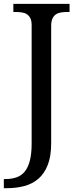

<svg xmlns="http://www.w3.org/2000/svg" viewBox="-31 -734 408 994"><path d="M-11.2 192.9H-2Q30.3 192.9 55.4 183.8Q80.6 174.8 97.7 153.6Q114.7 132.3 123.8 96.9Q132.8 61.5 132.8 8.8V-604Q132.8 -626 126.2 -639.4Q119.6 -652.8 108.4 -660.2Q97.2 -667.5 82.3 -669.7Q67.4 -671.9 50.8 -671.9H38.1V-713.9H329.1V-671.9H315.9Q299.3 -671.9 284.2 -669.4Q269 -667 258.1 -659.4Q247.1 -651.9 240.5 -637.7Q233.9 -623.5 233.9 -600.1V7.8Q233.9 75.2 216.3 119.9Q198.7 164.6 168 191.2Q137.2 217.8 95.5 229Q53.7 240.2 5.9 240.2H-11.2Z"/></svg>

Font: Gandom FD
Style: FD
Weight: 400
Foundry: DejaVu fonts team - Redesigned by Saber Rastikerdar - Based on Samim Font
Version: Version 0.6